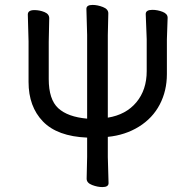

<svg xmlns="http://www.w3.org/2000/svg" viewBox="-20 -744 794 780"><path d="M396 16Q376 16 354 7.5Q332 -1 332 -18L334 -107V-185Q213 -190 154.5 -250.5Q96 -311 96 -411V-576L93 -685Q93 -703 120 -703Q141 -703 160.5 -695Q180 -687 180 -670L178 -574V-423Q178 -340 216.5 -304.5Q255 -269 334 -262V-602L331 -708Q331 -724 356 -724Q376 -724 398 -715.5Q420 -707 420 -690L418 -601V-266Q492 -278 534 -328.5Q576 -379 576 -455V-585L572 -687Q572 -704 599 -704Q620 -704 640.5 -696Q661 -688 661 -672L658 -584V-443Q658 -375 629 -319.5Q600 -264 544.5 -229.5Q489 -195 418 -188V-106L421 0Q421 16 396 16Z"/></svg>

Font: LXGW WenKai TC
Style: Bold
Weight: 700
Designer: LXGW / Fontworks Inc.
Foundry: LXGW / Fontworks Inc.
Version: Version 1.330;April 28, 2024